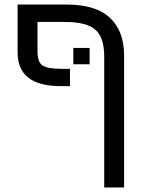

<svg xmlns="http://www.w3.org/2000/svg" viewBox="-20 -620 615 840"><path d="M436 -372.1Q436 -456.5 397 -490.2Q358.4 -523.9 265.1 -523.9H144V-397Q144 -348.1 166 -333.5Q188 -318.8 252 -318.8H286.1V-243.2H246.1Q57.1 -243.2 57.1 -390.1V-600.1H272Q398.4 -600.1 460.4 -542.5Q522.9 -484.4 522.9 -377.9V200.2H436ZM300.8 -410.2H372.1V-338.9H300.8Z"/></svg>

Font: Miedinger*
Style: Book
Weight: 400
Version: Version 001.000